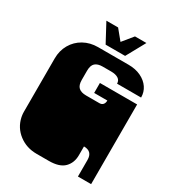

<svg xmlns="http://www.w3.org/2000/svg" viewBox="-209 -1008 1034 1135"><g transform="rotate(30 308.0 -440.0)"><path d="M33 -135Q32 -140 31 -146Q30 -152 29.5 -158.5Q29 -165 29 -170V-171Q29 -184 29 -190Q29 -196 29 -209V-260Q29 -269 29 -273.5Q29 -278 29 -282.5Q29 -287 29 -296V-297Q29 -310 29 -316Q29 -322 29 -334V-536Q29 -589 53.5 -631.5Q78 -674 121 -698Q164 -722 218 -722H426Q474 -722 510.5 -704.5Q547 -687 567 -657.5Q587 -628 587 -591H423Q423 -613 405.5 -624.5Q388 -636 356 -636H299Q265 -636 248 -620.5Q231 -605 231 -569V-506Q231 -470 248 -454.5Q265 -439 299 -439H390Q406 -439 414.5 -449Q423 -459 423 -476H333V-544H587V-334Q587 -321 587 -315Q587 -309 587 -297V-296Q587 -287 587 -282.5Q587 -278 587 -273.5Q587 -269 587 -260V0H497V-113Q497 -172 439 -172V-112Q439 -60 406.5 -27Q374 6 302 6H218Q149 6 98 -33Q47 -72 33 -135ZM182 -882H262L317 -815L375 -886H453L382 -757H249Z"/></g></svg>

Font: Danfo
Style: Regular
Weight: 400
Version: Version 1.000;Glyphs 3.2 (3236)